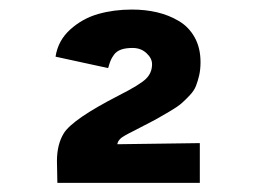

<svg xmlns="http://www.w3.org/2000/svg" viewBox="-20 -766 558 410"><path d="M98.6 -645Q104 -679.7 130.1 -703.1Q156.2 -726.6 189.7 -736.1Q223.1 -745.6 261.7 -745.6Q290.5 -745.6 315.4 -739.7Q340.3 -733.9 361.8 -721.2Q383.3 -708.5 395.8 -686Q408.2 -663.6 408.2 -633.3Q408.2 -617.7 405.3 -605Q402.3 -592.3 398.4 -582.3Q394.5 -572.3 385 -562.3Q375.5 -552.2 367.7 -545.4Q359.9 -538.6 343.5 -528.8Q327.1 -519 315.7 -512.7Q304.2 -506.3 281.2 -494.6Q275.4 -491.7 267.6 -487.5Q259.8 -483.4 256.1 -481.7Q252.4 -480 247.6 -477.1Q242.7 -474.1 240.5 -472.7Q238.3 -471.2 235.8 -468.5Q233.4 -465.8 232.2 -463.4Q231 -460.9 230.5 -458L406.7 -460.4V-375.5H102.5Q101.6 -406.7 101.6 -421.9Q101.6 -457.5 116.2 -481.4Q135.3 -511.7 233.4 -562Q278.8 -585 291.7 -597.7Q304.7 -610.4 304.7 -628.9Q304.7 -641.6 292.7 -652.6Q280.8 -663.6 263.2 -663.6Q248.5 -663.6 238.8 -660.2Q229 -656.7 223.6 -649.4Q218.3 -642.1 216.1 -636.5Q213.9 -630.9 210.9 -620.6Z"/></svg>

Font: Fantasque Sans Mono
Style: Bold
Weight: 700
Monospace: yes
Designer: Jany Belluz
Version: Version 1.8.0 ; ttfautohint (v1.8.2)